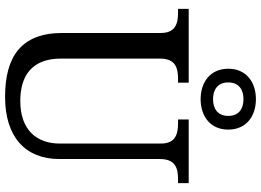

<svg xmlns="http://www.w3.org/2000/svg" viewBox="-156 -863 1029 757"><g transform="rotate(90 358.5 -484.5)"><path d="M371 -761C438 -761 491 -799 491 -870C491 -941 438 -979 371 -979C304 -979 251 -941 251 -870C251 -799 304 -761 371 -761ZM371 -810C335 -810 305 -827 305 -870C305 -913 335 -930 371 -930C407 -930 437 -913 437 -870C437 -827 407 -810 371 -810ZM362 10C521 10 607 -71 607 -204V-600C607 -663 644 -672 689 -672H702V-714H451V-672H464C508 -672 546 -663 546 -604V-206C546 -115 493 -50 378 -50C281 -50 211 -94 211 -210V-600C211 -663 248 -672 293 -672H306V-714H15V-672H28C72 -672 110 -663 110 -604V-216C110 -53 204 10 362 10Z"/></g></svg>

Font: Noto Nastaliq Urdu
Style: Regular
Weight: 400
Designer: Monotype Design Team (Patrick Giasson: type design, Kamal Mansour: OpenType code, Glenda Bellarosa). Updated by Simon Co
Foundry: Monotype Imaging Inc., Simon Cozens
Version: Version 3.009